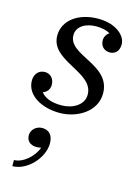

<svg xmlns="http://www.w3.org/2000/svg" viewBox="-118 -534 654 910"><g transform="rotate(15 208.5 -79.0)"><path d="M362 -132C362 -275 154.5 -263.5 154.5 -363.5C154.5 -407 198 -431.5 249 -431.5C277 -431.5 301 -426 317.5 -416C303.5 -407.5 295 -391.5 295 -376.5C295 -344 317.5 -328.5 342 -328.5C365.5 -328.5 387 -344 387 -380C387 -422 337 -469 249 -469C151 -469 81 -416 81 -342C81 -216 293 -219.5 293 -108C293 -57 240.5 -27 185 -27C137 -27 102 -40 84.5 -64.5C102.5 -70 116.5 -85.5 116.5 -109C116.5 -138.5 97.5 -159.5 70 -159.5C38.5 -159.5 20 -134.5 20 -105C20 -30.5 101.5 10 185.5 10C272 10 362 -43 362 -132ZM73 149.5C73 174 88.5 194.5 123 194.5C130 194.5 137.5 193.5 145 191.5C129 238 79 281.5 35.5 281.5V311.5C107.5 311.5 180 233.5 180 161.5C180 119.5 158 100 126.5 100C96 100 73 123.5 73 149.5Z"/></g></svg>

Font: Bodoni* 06pt
Style: Italic
Weight: 400
Italic angle: -13°
Version: Version 2.3